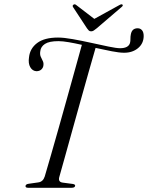

<svg xmlns="http://www.w3.org/2000/svg" viewBox="-20 -890 701 910"><path d="M261 -51Q254.5 -27.5 277 -24.5L326 -18Q337.5 -15.5 336 -9Q334.5 0 319.5 0H113.5Q100 0 101 -8.5Q101.5 -17 116 -19L161.5 -25.5Q184 -28.5 192 -53.5Q203 -91 220.5 -151.2Q238 -211.5 258.2 -283.5Q278.5 -355.5 299 -429Q319.5 -502.5 337.5 -567.5Q355.5 -632.5 368 -677.5Q335 -685 305.8 -690Q276.5 -695 257 -695Q213 -695 193 -681.8Q173 -668.5 171 -647.5Q168.5 -632.5 172.8 -622Q177 -611.5 182 -602.5Q187 -593.5 186 -582.5Q185.5 -570 176.5 -561.2Q167.5 -552.5 152.5 -552.5Q134 -553.5 123.5 -571.5Q113 -589.5 117.5 -618.5Q122 -660.5 156.2 -686.2Q190.5 -712 255 -712Q282.5 -712 324.8 -704.5Q367 -697 412.2 -687Q457.5 -677 494.8 -669.2Q532 -661.5 549 -661.5Q588.5 -661.5 596 -686Q598.5 -695 598.2 -705.8Q598 -716.5 600 -726.5Q605 -756 632.5 -756Q645 -756 653 -746.8Q661 -737.5 661 -719Q660.5 -683.5 634.2 -661.8Q608 -640 568.5 -640Q546 -640 509.8 -647Q473.5 -654 433 -663Q419.5 -617 401.2 -552.2Q383 -487.5 362.5 -414.8Q342 -342 322.5 -271.5Q303 -201 286.8 -143Q270.5 -85 261 -51ZM438 -755.5Q430 -749 424.2 -745.2Q418.5 -741.5 412 -741.5Q405 -741.5 401 -745.2Q397 -749 392.5 -755.5L326.5 -856Q321.5 -863.5 328.5 -868Q334.5 -872 341.5 -866L427 -800.5L546 -866Q556.5 -872 560.5 -868Q565 -863.5 555.5 -856Z"/></svg>

Font: Fraunces 72pt Light
Style: Italic
Weight: 300
Italic angle: -16°
Version: Version 1.000;[b76b70a41]